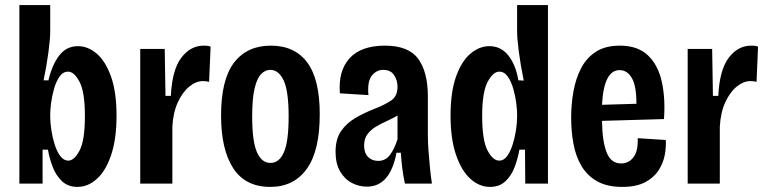

<svg xmlns="http://www.w3.org/2000/svg" viewBox="-20 -720 3010 753"><path d="M284 13Q247 13 223.5 -9Q200 -31 187 -64.5Q174 -98 168 -133H147V0H56V-700H177V-598Q177 -568 170 -515.5Q163 -463 151 -405H170Q184 -465 212 -502Q240 -539 286 -539Q325 -539 359.5 -509.5Q394 -480 415.5 -419.5Q437 -359 437 -266Q437 -175 416 -112.5Q395 -50 360 -18.5Q325 13 284 13ZM248 -90Q271 -90 292 -129.5Q313 -169 313 -265Q313 -359 292 -399Q271 -439 247 -439Q227 -439 213.5 -419.5Q200 -400 192 -372Q184 -344 180.5 -317Q177 -290 177 -274V-261Q177 -238 181.5 -209Q186 -180 194.5 -153Q203 -126 216.5 -108Q230 -90 248 -90Z M530 0V-528H626L629 -344H650Q655 -446 691 -493.5Q727 -541 779 -541Q785 -541 792 -540.5Q799 -540 806 -537L800 -399Q789 -402 776 -402Q749 -402 722.5 -380.5Q696 -359 677.5 -319Q659 -279 656 -223V0Z M1040 13Q942 13 894.5 -60.5Q847 -134 847 -267Q847 -408 898 -474.5Q949 -541 1042 -541Q1136 -541 1185 -475Q1234 -409 1234 -272Q1234 -128 1183 -57.5Q1132 13 1040 13ZM1041 -81Q1075 -81 1093.5 -123Q1112 -165 1112 -263Q1112 -363 1092.5 -404.5Q1073 -446 1040 -446Q1020 -446 1004 -429.5Q988 -413 978.5 -373.5Q969 -334 969 -263Q969 -166 987.5 -123.5Q1006 -81 1041 -81Z M1419 12Q1388 12 1360 -2.5Q1332 -17 1314 -47.5Q1296 -78 1296 -125Q1296 -174 1317 -205Q1338 -236 1372.5 -256.5Q1407 -277 1448 -293Q1487 -308 1513 -325Q1539 -342 1539 -380Q1539 -405 1525.5 -425.5Q1512 -446 1483 -446Q1456 -446 1438 -423Q1420 -400 1425 -347L1313 -354Q1306 -442 1351 -491.5Q1396 -541 1490 -541Q1582 -541 1620 -489.5Q1658 -438 1658 -342V-190Q1658 -163 1660.5 -128.5Q1663 -94 1666.5 -59.5Q1670 -25 1674 0H1568Q1561 -32 1557.5 -61.5Q1554 -91 1552 -121H1535Q1510 12 1419 12ZM1463 -89Q1492 -89 1509.5 -112.5Q1527 -136 1539 -174V-267Q1519 -255 1496.5 -245Q1474 -235 1454 -223Q1434 -211 1421 -193.5Q1408 -176 1408 -149Q1408 -120 1423.5 -104.5Q1439 -89 1463 -89Z M1902 13Q1860 13 1825 -18.5Q1790 -50 1768.5 -112.5Q1747 -175 1747 -267Q1747 -359 1768.5 -419.5Q1790 -480 1825 -509.5Q1860 -539 1899 -539Q1945 -539 1974 -502Q2003 -465 2013 -405L2034 -404Q2021 -468 2014.5 -519Q2008 -570 2008 -599V-700H2129V0H2040L2039 -133H2017Q2011 -98 1998 -64Q1985 -30 1961.5 -8.5Q1938 13 1902 13ZM1938 -90Q1956 -90 1969 -108Q1982 -126 1990.5 -153Q1999 -180 2003.5 -209Q2008 -238 2008 -261V-274Q2008 -290 2004.5 -317Q2001 -344 1993 -372Q1985 -400 1971.5 -419.5Q1958 -439 1938 -439Q1914 -439 1892.5 -399Q1871 -359 1871 -265Q1871 -170 1892 -130Q1913 -90 1938 -90Z M2420 13Q2361 13 2322 -9Q2283 -31 2260.5 -69Q2238 -107 2229 -156Q2220 -205 2220 -258Q2220 -311 2229 -361.5Q2238 -412 2259 -452.5Q2280 -493 2317 -517Q2354 -541 2411 -541Q2481 -541 2521 -503Q2561 -465 2575.5 -399.5Q2590 -334 2584 -253L2341 -246Q2342 -166 2359 -122.5Q2376 -79 2416 -79Q2446 -79 2464.5 -103.5Q2483 -128 2481 -178L2591 -171Q2593 -143 2587 -111.5Q2581 -80 2562.5 -51.5Q2544 -23 2509.5 -5Q2475 13 2420 13ZM2410 -445Q2348 -445 2341 -309L2476 -313Q2476 -383 2458 -414Q2440 -445 2410 -445Z M2677 0V-528H2773L2776 -344H2797Q2802 -446 2838 -493.5Q2874 -541 2926 -541Q2932 -541 2939 -540.5Q2946 -540 2953 -537L2947 -399Q2936 -402 2923 -402Q2896 -402 2869.5 -380.5Q2843 -359 2824.5 -319Q2806 -279 2803 -223V0Z"/></svg>

Font: Bricolage Grotesque 10pt Condensed SemiBold
Style: Regular
Weight: 600
Width: 3
Designer: Mathieu Triay
Foundry: Atelier Triay
Version: Version 1.000; ttfautohint (v1.8.4.7-5d5b);gftools[0.9.32]